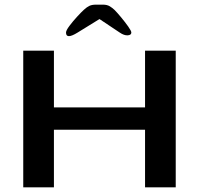

<svg xmlns="http://www.w3.org/2000/svg" viewBox="-20 -806 856 826"><path d="M80 0V-588H212V-344H604V-588H736V0H604V-248H212V0ZM264 -666Q264 -675 279 -695Q294 -715 312.5 -735Q331 -755 341 -764Q354 -776 365 -781Q376 -786 393 -786H423Q441 -786 453 -778.5Q465 -771 473 -763Q484 -752 501 -731.5Q518 -711 531.5 -692Q545 -673 545 -666Q545 -655 529.5 -654Q514 -653 495 -666L408 -724L314 -666Q264 -635 264 -666Z"/></svg>

Font: Goldman
Style: Regular
Weight: 400
Designer: Jaikishan Patel
Version: Version 1.000; ttfautohint (v1.8.3)